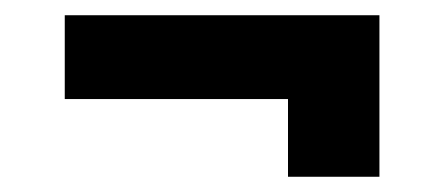

<svg xmlns="http://www.w3.org/2000/svg" viewBox="-20 -380 582 252"><path d="M358 -148V-250H65V-360H478V-148Z"/></svg>

Font: Cal Sans
Style: Regular
Weight: 400
Designer: Designer Mark Davis DBA MarkFonts
Foundry: Designer Mark Davis DBA MarkFonts
Version: Version 1.000